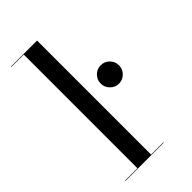

<svg xmlns="http://www.w3.org/2000/svg" viewBox="-231 -820 890 890"><g transform="rotate(-45 214.0 -375.0)"><path d="M270 -400Q270 -425 287.8 -442.8Q305.5 -460.5 330 -460.5Q355 -460.5 372.5 -442.8Q390 -425 390 -400Q390 -375.5 372.5 -357.8Q355 -340 330 -340Q305.5 -340 287.8 -357.8Q270 -375.5 270 -400ZM32 -2.5H113V-747.5H32V-750H202.5V-2.5H282.5V0H32Z"/></g></svg>

Font: Bodoni* 72pt
Style: Regular
Weight: 400
Version: Version 2.3